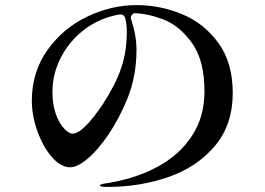

<svg xmlns="http://www.w3.org/2000/svg" viewBox="-20 -722 1040 754"><path d="M894 -357Q894 -232 824 -149Q754 -66 642 -27Q530 12 402 12Q372 12 372 7Q372 2 389.5 -1Q407 -4 409 -4Q515 -22 599.5 -67.5Q684 -113 733.5 -188Q783 -263 783 -363Q783 -486 733 -554.5Q683 -623 619.5 -646.5Q556 -670 505 -670Q490 -659 495 -646Q516 -583 516 -526Q516 -423 480 -334Q449 -258 407.5 -196Q366 -134 325 -99.5Q284 -65 256 -65Q219 -65 184 -105Q149 -145 127 -206.5Q105 -268 105 -326Q105 -439 166 -525Q227 -611 322 -656.5Q417 -702 517 -702Q608 -702 694.5 -666.5Q781 -631 837.5 -553.5Q894 -476 894 -357ZM472 -649Q468 -668 448 -665Q373 -652 313.5 -607.5Q254 -563 220 -498Q186 -433 186 -362Q186 -309 200 -272Q214 -235 233 -216Q252 -197 264 -197Q306 -197 384 -313Q434 -390 456 -455Q478 -520 478 -596Q478 -628 472 -649Z"/></svg>

Font: Shippori Mincho B1
Style: Bold
Weight: 700
Designer: FONTDASU
Foundry: FONTDASU / Google Inc. / but / Adobe
Version: Version 3.110; ttfautohint (v1.8.3)